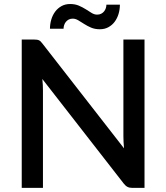

<svg xmlns="http://www.w3.org/2000/svg" viewBox="-20 -912 808 932"><path d="M146.5 -720H85.5V0H188.5V-473.5C188.5 -481.5 188.2 -490.2 187.8 -499.8C187.2 -509.2 186.5 -518.8 185.5 -528.5L581 -20.5C586.7 -13.2 592.7 -7.9 599 -4.8C605.3 -1.6 613 0 622 0H681.5V-720H579V-250.5C579 -241.8 579.2 -232.5 579.8 -222.5C580.2 -212.5 581 -202.3 582 -192L186 -700.5C183 -704.5 180.2 -707.8 177.5 -710.5C174.8 -713.2 172 -715.2 169 -716.5C166 -717.8 162.8 -718.8 159.2 -719.2C155.8 -719.8 151.5 -720 146.5 -720ZM451.5 -841C442.5 -841 433.7 -843.7 425 -849C416.3 -854.3 406.9 -860.2 396.8 -866.8C386.6 -873.2 375.3 -879.2 363 -884.5C350.7 -889.8 336.5 -892.5 320.5 -892.5C304.8 -892.5 290.9 -889.2 278.8 -882.5C266.6 -875.8 256.3 -866.9 248 -855.8C239.7 -844.6 233.3 -831.8 229 -817.3C224.7 -802.8 222.5 -787.8 222.5 -772.5H288.5C288.5 -778.2 289.4 -783.9 291.3 -789.8C293.1 -795.6 295.8 -800.8 299.5 -805.5C303.2 -810.2 307.8 -814 313.3 -817C318.8 -820 325.3 -821.5 333 -821.5C342 -821.5 350.9 -818.8 359.8 -813.5C368.6 -808.2 378.1 -802.3 388.3 -795.8C398.4 -789.3 409.7 -783.3 422 -778C434.3 -772.7 448.5 -770 464.5 -770C480.2 -770 494.1 -773.3 506.2 -780C518.4 -786.7 528.6 -795.5 536.7 -806.5C544.9 -817.5 551.2 -830.2 555.5 -844.5C559.8 -858.8 562 -873.8 562 -889.5H496.5C496.5 -883.8 495.6 -878.2 493.7 -872.5C491.9 -866.8 489.2 -861.7 485.5 -857C481.8 -852.3 477.2 -848.5 471.5 -845.5C465.8 -842.5 459.2 -841 451.5 -841Z"/></svg>

Font: Lato Semibold
Style: Regular
Weight: 600
Designer: Lukasz Dziedzic
Foundry: tyPoland Lukasz Dziedzic
Version: Version 2.006; 2014-01-15